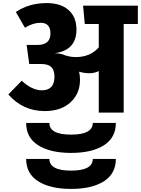

<svg xmlns="http://www.w3.org/2000/svg" viewBox="-20 -732 916 1248"><path d="M876 -695V-576H784V0H622V-270Q594 -256 561 -256Q528 -256 494 -266Q500 -242 500 -213Q500 -123 438 -66.5Q376 -10 271 -10Q129 -10 34 -118L121 -207Q189 -145 252 -145Q334 -145 334 -234Q334 -276 313.5 -296Q293 -316 248 -316H170L153 -440H224Q308 -440 308 -515Q308 -584 243 -584Q195 -584 142 -552L83 -654Q169 -712 283 -712Q375 -712 426 -666.5Q477 -621 477 -540Q477 -405 335 -386Q373 -386 404 -372Q439 -361 472 -361Q567 -361 622 -424V-576H531L520 -695ZM583 67H733Q733 163 655 212.5Q577 262 442 262Q307 262 228.5 212.5Q150 163 150 67H301Q301 143 442 143Q583 143 583 67ZM583 301H733Q733 397 655 446.5Q577 496 442 496Q307 496 228.5 446.5Q150 397 150 301H301Q301 377 442 377Q583 377 583 301Z"/></svg>

Font: FiraGO ExtraBold
Style: Regular
Weight: 800
Designer: bBox Type
Foundry: bBox Type GmbH
Version: Version 1.001;PS 001.001;hotconv 1.0.88;makeotf.lib2.5.64775